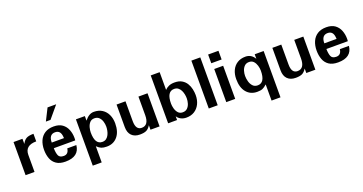

<svg xmlns="http://www.w3.org/2000/svg" viewBox="-41 -1443 4477 2367"><g transform="rotate(-20 2197.5 -259.5)"><path d="M56.6 0V-434.6H173.8V-367.2Q196.3 -411.1 227.5 -428.7Q258.8 -446.3 322.3 -446.3V-346.7Q173.8 -346.7 173.8 -222.7V0Z M578.1 11.7Q503.9 11.7 459.5 -18.6Q415 -48.8 396 -100.6Q377 -152.3 377 -214.8Q377 -282.2 399.9 -334.5Q422.9 -386.7 469.2 -416.5Q515.6 -446.3 585 -446.3Q656.2 -446.3 698.7 -415Q741.2 -383.8 760.7 -333.5Q780.3 -283.2 780.3 -226.6Q780.3 -217.8 779.8 -209.5Q779.3 -201.2 778.3 -193.4H497.1Q498 -132.8 512.7 -97.2Q527.3 -61.5 581.1 -61.5Q643.6 -61.5 652.3 -134.8H771.5Q756.8 11.7 578.1 11.7ZM497.1 -267.6H657.2Q657.2 -272.5 657.2 -276.4Q657.2 -280.3 656.2 -284.2Q650.4 -373 578.1 -373Q497.1 -373 497.1 -267.6ZM517.6 -535.2 596.7 -692.4H710L578.1 -535.2Z M875 172.9V-434.6H992.2V-375Q1047.9 -446.3 1112.3 -446.3Q1176.8 -446.3 1221.7 -417Q1266.6 -387.7 1290 -337.4Q1313.5 -287.1 1313.5 -223.6Q1313.5 -112.3 1260.7 -50.3Q1208 11.7 1120.1 11.7Q1076.2 11.7 1049.3 1Q1022.5 -9.8 992.2 -39.1V172.9ZM1087.9 -61.5Q1119.1 -61.5 1140.1 -77.6Q1161.1 -93.8 1173.3 -118.7Q1185.5 -143.6 1190.9 -171.4Q1196.3 -199.2 1196.3 -223.6Q1196.3 -257.8 1186 -291Q1175.8 -324.2 1152.8 -346.7Q1129.9 -369.1 1091.8 -369.1Q1053.7 -369.1 1031.7 -344.2Q1009.8 -319.3 1000.5 -284.2Q991.2 -249 991.2 -219.7Q991.2 -61.5 1087.9 -61.5Z M1554.7 11.7Q1485.4 11.7 1446.8 -27.3Q1408.2 -66.4 1408.2 -138.7V-434.6H1525.4V-173.8Q1525.4 -58.6 1603.5 -58.6Q1695.3 -58.6 1695.3 -191.4V-434.6H1814.5V0H1695.3V-58.6Q1668.9 -16.6 1638.2 -2.4Q1607.4 11.7 1554.7 11.7Z M2164.1 11.7Q2124 11.7 2092.3 -4.9Q2060.5 -21.5 2043.9 -49.8V0H1926.8V-627.9H2043.9V-395.5Q2064.5 -418 2095.2 -432.1Q2126 -446.3 2171.9 -446.3Q2229.5 -446.3 2267.1 -423.8Q2304.7 -401.4 2326.2 -365.7Q2347.7 -330.1 2356.4 -289.1Q2365.2 -248 2365.2 -210.9Q2365.2 -145.5 2340.3 -95.2Q2315.4 -44.9 2270.5 -16.6Q2225.6 11.7 2164.1 11.7ZM2143.6 -65.4Q2181.6 -65.4 2204.6 -87.9Q2227.5 -110.4 2237.8 -144Q2248 -177.7 2248 -210.9Q2248 -235.4 2242.7 -263.2Q2237.3 -291 2225.1 -315.9Q2212.9 -340.8 2191.9 -356.9Q2170.9 -373 2139.6 -373Q2043 -373 2043 -214.8Q2043 -185.5 2052.2 -150.9Q2061.5 -116.2 2083.5 -90.8Q2105.5 -65.4 2143.6 -65.4Z M2460 0V-627.9H2577.1V0Z M2689.5 0V-434.6H2806.6V0ZM2679.7 -513.7V-627.9H2815.4V-513.7Z M3220.7 172.9V-39.1Q3188.5 -9.8 3163.1 1Q3137.7 11.7 3093.8 11.7Q3005.9 11.7 2953.6 -50.3Q2901.4 -112.3 2901.4 -223.6Q2901.4 -288.1 2924.8 -338.4Q2948.2 -388.7 2993.2 -417.5Q3038.1 -446.3 3102.5 -446.3Q3178.7 -446.3 3220.7 -375V-434.6H3337.9V172.9ZM3126 -61.5Q3222.7 -61.5 3222.7 -219.7Q3222.7 -252 3212.4 -286.6Q3202.1 -321.3 3180.2 -345.2Q3158.2 -369.1 3121.1 -369.1Q3083 -369.1 3060.1 -345.7Q3037.1 -322.3 3027.3 -288.6Q3017.6 -254.9 3017.6 -223.6Q3017.6 -188.5 3027.8 -150.9Q3038.1 -113.3 3062 -87.4Q3085.9 -61.5 3126 -61.5Z M3598.6 11.7Q3529.3 11.7 3490.7 -27.3Q3452.1 -66.4 3452.1 -138.7V-434.6H3569.3V-173.8Q3569.3 -58.6 3647.5 -58.6Q3739.3 -58.6 3739.3 -191.4V-434.6H3858.4V0H3739.3V-58.6Q3712.9 -16.6 3682.1 -2.4Q3651.4 11.7 3598.6 11.7Z M4154.3 11.7Q4080.1 11.7 4035.6 -18.6Q3991.2 -48.8 3972.2 -100.6Q3953.1 -152.3 3953.1 -214.8Q3953.1 -282.2 3976.1 -334.5Q3999 -386.7 4045.4 -416.5Q4091.8 -446.3 4161.1 -446.3Q4232.4 -446.3 4274.9 -415Q4317.4 -383.8 4336.9 -333.5Q4356.4 -283.2 4356.4 -226.6Q4356.4 -217.8 4356 -209.5Q4355.5 -201.2 4354.5 -193.4H4073.2Q4074.2 -132.8 4088.9 -97.2Q4103.5 -61.5 4157.2 -61.5Q4219.7 -61.5 4228.5 -134.8H4347.7Q4333 11.7 4154.3 11.7ZM4073.2 -267.6H4233.4Q4233.4 -272.5 4233.4 -276.4Q4233.4 -280.3 4232.4 -284.2Q4226.6 -373 4154.3 -373Q4073.2 -373 4073.2 -267.6Z"/></g></svg>

Font: Padauk Book
Style: Bold
Weight: 700
Designer: Debbi Hosken, Becca Hirsbrunner Spalinger
Foundry: SIL International
Version: Version 5.000